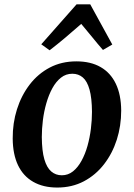

<svg xmlns="http://www.w3.org/2000/svg" viewBox="-20 -851 616 884"><path d="M331.5 -568.5Q397.5 -568.5 443.2 -542.2Q489 -516 513.2 -465.5Q537.5 -415 538 -342Q538 -271.5 517.8 -208Q497.5 -144.5 459 -94.8Q420.5 -45 366 -16.2Q311.5 12.5 243.5 12.5Q179 12.5 133 -13.8Q87 -40 63 -90.2Q39 -140.5 38.5 -213Q38 -284 58.2 -348Q78.5 -412 116.8 -461.8Q155 -511.5 209.2 -540Q263.5 -568.5 331.5 -568.5ZM313 -511.5Q283.5 -511.5 260.8 -493.5Q238 -475.5 221.2 -445Q204.5 -414.5 193.5 -376.2Q182.5 -338 177.5 -297.8Q172.5 -257.5 172.5 -220Q173 -156 184.2 -117.5Q195.5 -79 216 -61.5Q236.5 -44 264.5 -44Q293.5 -44 316 -62Q338.5 -80 355.2 -110.5Q372 -141 382.8 -179.2Q393.5 -217.5 398.5 -258Q403.5 -298.5 403.5 -336Q403 -400 392.2 -438.5Q381.5 -477 361.5 -494.2Q341.5 -511.5 313 -511.5ZM208.5 -619.5 170 -647 332.5 -831H395.5L497 -646L454 -621Q429 -649.5 404.5 -680Q380 -710.5 354 -741Q319 -710 282.2 -679Q245.5 -648 208.5 -619.5Z"/></svg>

Font: Merriweather Light 18pt SemiBold
Style: Italic
Weight: 600
Italic angle: -7.8°
Version: Version 2.101